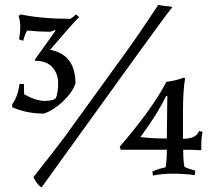

<svg xmlns="http://www.w3.org/2000/svg" viewBox="-20 -724 870 786"><path d="M729 -263V-156Q784 -156 795 -188L809 -184Q804 -159 804 -139.5Q804 -120 804 -111L800 -109Q776 -111 730 -111Q730 -66 735 -41Q748 -34 780 -25L777 -7Q737 -13 688 -13Q639 -13 606 -5L604 -22Q631 -34 658 -39Q663 -68 663 -111H474L470 -123Q607 -283 661 -389Q697 -393 732 -406L738 -404Q729 -356 729 -263ZM78 -380Q78 -353 79 -338Q127 -311 163 -311Q199 -311 209 -323Q218 -346 218 -384Q218 -422 194.5 -448.5Q171 -475 125 -475L122 -479L207 -598L205 -601Q194 -596 186 -594Q141 -594 91 -599Q81 -581 75 -557L58 -563Q63 -591 63 -614Q63 -637 56 -659L65 -665Q151 -647 268 -647Q282 -655 291 -665L304 -654Q283 -635 185 -520Q289 -501 289 -382Q276 -345 238 -309Q200 -273 160 -259Q89 -259 30 -285V-297Q53 -329 60 -380ZM151 42 146 41Q129 27 117 1Q210 -117 242 -160L496 -511Q555 -593 628 -704Q650 -699 681 -697L685 -694Q653 -654 549 -510ZM660 -331Q627 -261 555 -163Q599 -157 663 -157L665 -331Z"/></svg>

Font: Almendra SC
Style: Regular
Weight: 400
Designer: Ana Sanfelippo
Foundry: Ana Sanfelippo
Version: Version 1.003